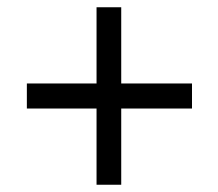

<svg xmlns="http://www.w3.org/2000/svg" viewBox="-20 -559 600 529"><path d="M246 -50V-260H54V-329H246V-539H314V-329H509V-260H314V-50Z"/></svg>

Font: Ubuntu Sans Mono
Style: Regular
Weight: 400
Monospace: yes
Designer: Dalton Maag Ltd
Foundry: Dalton Maag Ltd
Version: Version 1.006